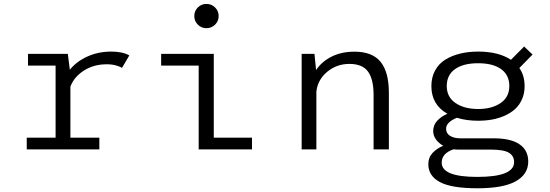

<svg xmlns="http://www.w3.org/2000/svg" viewBox="-20 -782 2880 1005"><path d="M348.5 -61.5H500V0H120V-61.5H271V-438.5H126.5V-500H335L345.5 -417Q380.5 -460.5 437.5 -486.2Q494.5 -512 562.5 -512Q620.5 -512 657 -492L618.5 -426.5Q610 -433 588.2 -439.2Q566.5 -445.5 538.5 -445.5Q470.5 -445.5 419 -412.5Q367.5 -379.5 348.5 -328.5Z M1105.8 -653Q1087 -634.5 1060.5 -634.5Q1034 -634.5 1015.5 -653Q997 -671.5 997 -698Q997 -724.5 1015.5 -743Q1034 -761.5 1060.5 -761.5Q1087 -761.5 1105.8 -743Q1124.5 -724.5 1124.5 -698Q1124.5 -671.5 1105.8 -653ZM1099 -61.5H1299V0H1020V-438.5H823.5V-500H1099Z M1559 0V-500H1626L1634.5 -415.5Q1664.5 -460 1716 -485.8Q1767.5 -511.5 1835.5 -511.5Q1929 -511.5 1972.2 -458.2Q2015.5 -405 2015.5 -296.5V0H1935.5V-284Q1935.5 -367.5 1906.2 -407.5Q1877 -447.5 1809 -447.5Q1742.5 -447.5 1692.8 -406.2Q1643 -365 1636 -302.5V0Z M2483 -150Q2421.5 -150 2371.5 -165.5Q2315 -142.5 2315 -108Q2315 -84 2335.8 -71Q2356.5 -58 2390 -58H2564Q2653.5 -58 2699.2 -26.8Q2745 4.5 2745 63.5Q2745 130 2680 166.8Q2615 203.5 2478.5 203.5Q2343 203.5 2282.5 171Q2222 138.5 2222 77.5Q2222 42 2244.5 18.2Q2267 -5.5 2300 -19Q2276 -32.5 2261.8 -52.5Q2247.5 -72.5 2247.5 -96Q2247.5 -127.5 2268.8 -150.2Q2290 -173 2322 -186.5Q2238 -234 2238 -331Q2238 -377.5 2257.5 -413.2Q2277 -449 2311.2 -470Q2345.5 -491 2388.8 -501.5Q2432 -512 2483 -512Q2589.5 -512 2654.5 -469L2723.5 -538.5L2767.5 -496.5L2698.5 -426Q2726 -386.5 2726 -331Q2726 -293.5 2712.5 -262.8Q2699 -232 2676.2 -211.2Q2653.5 -190.5 2622 -176.5Q2590.5 -162.5 2555.8 -156.2Q2521 -150 2483 -150ZM2483 -211.5Q2555 -211.5 2600.5 -242.8Q2646 -274 2646 -331.5Q2646 -389.5 2603 -420.2Q2560 -451 2483 -451Q2405 -451 2361.8 -420.2Q2318.5 -389.5 2318.5 -331.5Q2318.5 -274 2364.2 -242.8Q2410 -211.5 2483 -211.5ZM2292 69.5Q2292 144 2478.5 144Q2671 144 2671 66.5Q2671 34 2643.8 17.5Q2616.5 1 2548 1H2373Q2364 1 2354 -0.5Q2292 20.5 2292 69.5Z"/></svg>

Font: League Mono Light
Style: Regular
Weight: 300
Width: 6
Designer: Tyler Finck
Foundry: The League of Moveable Type / Tyler Finck
Version: Version 2.210